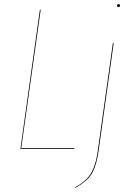

<svg xmlns="http://www.w3.org/2000/svg" viewBox="-20 -728 651 939"><path d="M84 -4H344L343 0H80L175 -680H179ZM346 188Q382 169 403 148Q424 127 438 93Q452 59 459 4L532 -517H536L463 4Q455 61 441.5 95Q428 129 406 150Q384 171 347 191ZM552 -700Q552 -703 554 -705.5Q556 -708 560 -708Q567 -708 567 -701Q567 -698 565 -695.5Q563 -693 560 -693Q557 -693 554.5 -695.5Q552 -698 552 -700Z"/></svg>

Font: Fira Sans Condensed Four
Style: Italic
Weight: 100
Width: 3
Italic angle: -8°
Designer: bBox Type GmbH & Carrois Corporate GbR & Edenspiekermann AG
Foundry: bBox Type GmbH & Carrois Corporate GbR & Edenspiekermann AG
Version: Version 4.301